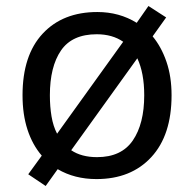

<svg xmlns="http://www.w3.org/2000/svg" viewBox="-20 -586 645 639"><path d="M551 -269Q551 -136 483.5 -63Q416 10 301 10Q228 10 172 -23L132 33L74 -6L119 -68Q88 -104 71.5 -154.5Q55 -205 55 -269Q55 -402 122 -474Q189 -546 304 -546Q377 -546 435 -510L474 -566L533 -528L488 -465Q517 -430 534 -380.5Q551 -331 551 -269ZM146 -269Q146 -231 151.5 -198.5Q157 -166 170 -141L390 -447Q354 -472 302 -472Q220 -472 183 -418Q146 -364 146 -269ZM460 -269Q460 -343 437 -392L217 -86Q251 -63 303 -63Q384 -63 422 -118.5Q460 -174 460 -269Z"/></svg>

Font: Noto Sans Khudawadi
Style: Regular
Weight: 400
Designer: Monotype Design Team
Foundry: Monotype Imaging Inc.
Version: Version 2.003; ttfautohint (v1.8.4.7-5d5b)